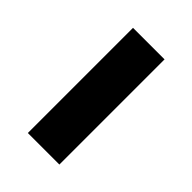

<svg xmlns="http://www.w3.org/2000/svg" viewBox="-5 -417 387 387"><g transform="rotate(-45 189.0 -223.0)"><path d="M39.1 -178.2V-268.1H338.9V-178.2Z"/></g></svg>

Font: Carme
Style: Regular
Weight: 400
Version: 1.000